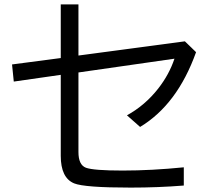

<svg xmlns="http://www.w3.org/2000/svg" viewBox="-20 -830 970 864"><path d="M253.4 -810.1H333V-580.1L812 -644L862.3 -595.2Q777.8 -359.4 610.4 -258.8L551.3 -311Q633.3 -356.4 692.4 -432.1Q741.2 -494.6 765.1 -565.9L333 -503.9V-146Q333 -87.9 366.7 -75.2Q401.4 -62.5 531.7 -62.5Q662.1 -62.5 807.1 -77.1V4.9Q690.9 14.2 568.4 14.2Q359.9 14.2 313.5 -4.9Q253.4 -29.8 253.4 -128.9V-493.2L42 -462.9L34.2 -540L253.4 -568.8Z"/></svg>

Font: BIZ UDPGothic
Style: Regular
Weight: 400
Designer: TypeBank Co., Ltd.
Foundry: Morisawa Inc.
Version: Version 1.051